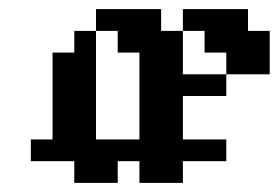

<svg xmlns="http://www.w3.org/2000/svg" viewBox="-20 -401 611 421"><path d="M95.2 -95.2H142.9V-47.6H95.2ZM142.9 -95.2H190.5V-47.6H142.9ZM190.5 -95.2H238.1V-47.6H190.5ZM142.9 -47.6H190.5V0H142.9ZM190.5 -47.6H238.1V0H190.5ZM47.6 -95.2H95.2V-47.6H47.6ZM95.2 -142.9H142.9V-95.2H95.2ZM95.2 -190.5H142.9V-142.9H95.2ZM95.2 -238.1H142.9V-190.5H95.2ZM142.9 -142.9H190.5V-95.2H142.9ZM142.9 -190.5H190.5V-142.9H142.9ZM142.9 -238.1H190.5V-190.5H142.9ZM142.9 -285.7H190.5V-238.1H142.9ZM285.7 -333.3H333.3V-285.7H285.7ZM190.5 -381H238.1V-333.3H190.5ZM238.1 -381H285.7V-333.3H238.1ZM285.7 -381H333.3V-333.3H285.7ZM142.9 -333.3H190.5V-285.7H142.9ZM95.2 -285.7H142.9V-238.1H95.2ZM285.7 -95.2H333.3V-47.6H285.7ZM238.1 -95.2H285.7V-47.6H238.1ZM285.7 -47.6H333.3V0H285.7ZM333.3 -47.6H381V0H333.3ZM285.7 -190.5H333.3V-142.9H285.7ZM333.3 -190.5H381V-142.9H333.3ZM333.3 -238.1H381V-190.5H333.3ZM285.7 -285.7H333.3V-238.1H285.7ZM285.7 -238.1H333.3V-190.5H285.7ZM333.3 -333.3H381V-285.7H333.3ZM381 -381H428.6V-333.3H381ZM476.2 -381H523.8V-333.3H476.2ZM428.6 -381H476.2V-333.3H428.6ZM476.2 -333.3H523.8V-285.7H476.2ZM381 -95.2H428.6V-47.6H381ZM428.6 -333.3H476.2V-285.7H428.6ZM523.8 -333.3H571.4V-285.7H523.8ZM523.8 -285.7H571.4V-238.1H523.8ZM476.2 -285.7H523.8V-238.1H476.2ZM428.6 -238.1H476.2V-190.5H428.6ZM381 -238.1H428.6V-190.5H381ZM285.7 -142.9H333.3V-95.2H285.7ZM333.3 -142.9H381V-95.2H333.3ZM428.6 -95.2H476.2V-47.6H428.6ZM333.3 -285.7H381V-238.1H333.3ZM333.3 -95.2H381V-47.6H333.3ZM238.1 -333.3H285.7V-285.7H238.1Z"/></svg>

Font: Jacquard 12
Style: Regular
Weight: 400
Designer: Sarah Cadigan-Fried
Version: Version 1.000; ttfautohint (v1.8.4.7-5d5b)